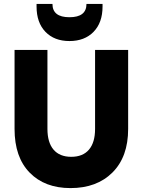

<svg xmlns="http://www.w3.org/2000/svg" viewBox="-20 -965 737 992"><path d="M344.2 6.8Q211.4 6.8 133.3 -73Q55.2 -152.8 55.2 -298.8V-707H225.1V-298.8Q225.1 -229 256.6 -191.9Q288.1 -154.8 348.1 -154.8Q408.2 -154.8 439.7 -191.9Q471.2 -229 471.2 -298.8V-707H642.1V-298.8Q642.1 -154.8 561.3 -74Q480.5 6.8 344.2 6.8ZM168.9 -931.2V-944.8H251Q251 -876 338.9 -876Q426.8 -876 426.8 -944.8H509.8V-931.2Q509.8 -848.1 463.4 -800.5Q417 -752.9 338.9 -752.9Q260.7 -752.9 214.8 -800.5Q168.9 -848.1 168.9 -931.2Z"/></svg>

Font: Biathlonist
Style: Bold
Weight: 700
Designer: Go4gold
Foundry: Go4gold
Version: Version 3.010;FEAKit 1.0